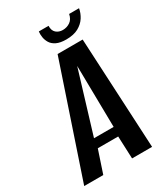

<svg xmlns="http://www.w3.org/2000/svg" viewBox="-209 -807 774 889"><g transform="rotate(-30 178.0 -362.5)"><path d="M-28 0 171 -591H305L335 0H228L223 -120H114L74 0ZM122 -169H227L222 -498ZM240 -629Q208 -629 188.5 -638.5Q169 -648 160 -663Q151 -678 148.5 -694.5Q146 -711 148 -725H200Q199 -700 213 -687.5Q227 -675 248 -675Q270 -675 287.5 -687Q305 -699 310 -725H363Q359 -701 345 -679Q331 -657 305.5 -643Q280 -629 240 -629Z"/></g></svg>

Font: Alumni Sans Thin SemiBold
Style: Italic
Weight: 600
Italic angle: -8°
Version: Version 1.016